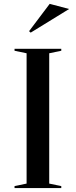

<svg xmlns="http://www.w3.org/2000/svg" viewBox="-20 -956 385 976"><path d="M291.5 -708V-698L230.2 -685.2V-22.8L291.5 -10V0H53.9V-10L115.2 -22.8V-685.2L53.9 -698V-708ZM136 -790.1 127.8 -797.5 232.6 -936.4 331.2 -910.2Z"/></svg>

Font: Kalnia Thin
Style: Regular
Weight: 100
Version: Version 1.105